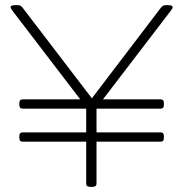

<svg xmlns="http://www.w3.org/2000/svg" viewBox="-20 -722 710 744"><path d="M67 -173Q55 -173 55 -187V-195Q55 -209 67 -209H314V-301H67Q55 -301 55 -315V-323Q55 -337 67 -337H291L27 -682Q21 -690 21 -694Q21 -702 39 -702H48Q56 -702 60 -699.5Q64 -697 70 -689L336 -341L601 -689Q607 -697 611.5 -699.5Q616 -702 623 -702H631Q649 -702 649 -694Q649 -690 643 -682L379 -337H603Q615 -337 615 -323V-315Q615 -301 603 -301H354V-209H603Q615 -209 615 -195V-187Q615 -173 603 -173H354V-10Q354 2 338 2H330Q314 2 314 -10V-173Z"/></svg>

Font: Asap Expanded Thin
Style: Regular
Weight: 100
Width: 7
Designer: Pablo Cosgaya
Foundry: Omnibus-Type
Version: Version 3.001; ttfautohint (v1.8.4.7-5d5b)